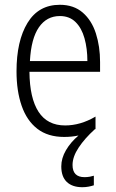

<svg xmlns="http://www.w3.org/2000/svg" viewBox="-20 -562 485 802"><path d="M283 127Q283 178 333 178Q345 178 355.5 176Q366 174 372 172V212Q363 215 350.5 217.5Q338 220 324 220Q282 220 259 198Q236 176 236 133Q236 99 255.5 65.5Q275 32 308 4Q280 10 248 10Q180 10 136 -24Q92 -58 70.5 -120Q49 -182 49 -264Q49 -391 95 -466.5Q141 -542 230 -542Q288 -542 325.5 -509.5Q363 -477 380.5 -422.5Q398 -368 398 -303V-262H103Q104 -152 141 -95Q178 -38 252 -38Q316 -38 379 -75V-23L376 -22Q334 16 308.5 54.5Q283 93 283 127ZM230 -495Q175 -495 142.5 -448Q110 -401 105 -307H345Q345 -359 333 -402Q321 -445 295.5 -470Q270 -495 230 -495Z"/></svg>

Font: Noto Sans Telugu Condensed Light
Style: Regular
Weight: 300
Width: 3
Designer: Jelle Bosma - Monotype Design Team
Foundry: Monotype Imaging Inc.
Version: Version 2.005; ttfautohint (v1.8.4.7-5d5b)